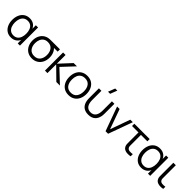

<svg xmlns="http://www.w3.org/2000/svg" viewBox="400 -2404 4044 4044"><g transform="rotate(45 2422.0 -382.5)"><path d="M280.7 15Q204.2 15 150.4 -22.7Q96.7 -60.3 68.3 -124.8Q40 -189.3 40 -270Q40 -350.8 68.4 -415.2Q96.8 -479.7 151 -517.3Q205.2 -555 282.7 -555Q361.3 -555 414.7 -512.9Q468 -470.8 486.3 -397.3L473 -371V-540H539V0H473V-170.7L486.3 -144.3Q468 -69.8 413.3 -27.4Q358.7 15 280.7 15ZM288 -53.3Q344.8 -53.3 382.2 -81.5Q419.7 -109.7 438 -158.8Q456.3 -208 456.3 -270.7Q456.3 -334 437.8 -382.8Q419.3 -431.7 382.1 -459.2Q344.8 -486.7 288.7 -486.7Q232 -486.7 194 -458.9Q156 -431.2 137 -382.3Q118 -333.5 118 -270.3Q118 -209.2 136.8 -160Q155.5 -110.8 193.2 -82.1Q231 -53.3 288 -53.3Z M904.7 15Q826.8 15 769.3 -21.1Q711.8 -57.2 680.4 -120Q649 -182.8 649 -263Q649 -335 673.8 -392.3Q698.7 -449.7 744.4 -486.8Q790.2 -523.8 853.3 -535Q874.7 -539 901.8 -539.5Q929 -540 958 -540H1190.7V-472H1028.7L1053 -493.3Q1102 -461.8 1131.3 -401.1Q1160.7 -340.3 1160.7 -263Q1160.7 -182.7 1129.1 -119.8Q1097.5 -57 1039.9 -21Q982.3 15 904.7 15ZM904.7 -55.3Q992.5 -55.3 1037.6 -113.4Q1082.7 -171.5 1082.7 -263Q1082.7 -353.7 1037.4 -411.5Q992.2 -469.3 904.7 -469.7Q845.2 -470 805.7 -442.6Q766.2 -415.2 746.6 -368.3Q727 -321.5 727 -263Q727 -169.5 773.2 -112.4Q819.5 -55.3 904.7 -55.3Z M1358 0H1283.7L1284 -540H1358V-280L1599 -540H1697L1444 -270L1730 0H1623L1358 -260Z M1995.7 15Q1915.2 15 1858 -21.5Q1800.8 -58 1770.4 -122.4Q1740 -186.8 1740 -270.7Q1740 -355.5 1771 -419.6Q1802 -483.7 1859.3 -519.3Q1916.7 -555 1995.7 -555Q2076.5 -555 2133.8 -518.7Q2191 -482.3 2221.3 -418.2Q2251.7 -354.2 2251.7 -270.7Q2251.7 -185.7 2221.1 -121.4Q2190.5 -57.2 2133.1 -21.1Q2075.7 15 1995.7 15ZM1995.7 -55.3Q2085.5 -55.3 2129.6 -115.2Q2173.7 -175.2 2173.7 -270.7Q2173.7 -368.3 2129.2 -426.5Q2084.8 -484.7 1995.7 -484.7Q1935.2 -484.7 1895.8 -457.3Q1856.5 -430 1837.2 -381.8Q1818 -333.7 1818 -270.7Q1818 -173.2 1863.1 -114.2Q1908.2 -55.3 1995.7 -55.3Z M2351.5 -246.3V-540H2425.5V-264.3Q2425.5 -219.8 2434 -181.9Q2442.5 -144 2461.3 -115.8Q2480.2 -87.7 2509.9 -72.2Q2539.7 -56.7 2582.2 -56.7Q2624.7 -56.7 2654.4 -72.2Q2684.2 -87.7 2703 -115.8Q2721.8 -144 2730.3 -181.9Q2738.8 -219.8 2738.8 -264.3V-540H2812.8V-246.3Q2812.8 -205.5 2805.6 -167.2Q2798.3 -128.8 2782.1 -96.1Q2765.8 -63.3 2739 -38.8Q2712.2 -14.3 2673.4 -0.5Q2634.7 13.3 2582.2 13.3Q2529.7 13.3 2490.9 -0.5Q2452.2 -14.3 2425.3 -38.8Q2398.5 -63.3 2382.2 -96.1Q2366 -128.8 2358.8 -167.2Q2351.5 -205.5 2351.5 -246.3ZM2537.3 -625H2600.3L2660 -780H2597Z M3165 0H3089L2893 -540H2967.7L3127 -96L3285.7 -540H3361Z M3720.3 4.7Q3687.5 -0.2 3660.3 -15.6Q3633.2 -31 3615.7 -63.3Q3600.2 -92.8 3598.9 -123.5Q3597.7 -154.2 3597.7 -195.7V-472H3406V-540H3862.7V-472H3671V-198.3Q3671 -164 3671.4 -142Q3671.8 -120 3682 -100.7Q3693 -81.2 3709.4 -72Q3725.8 -62.8 3747 -60.3Q3768.5 -58.5 3792.2 -59.4Q3815.8 -60.3 3836.3 -64.3V0Q3818.7 4.3 3798 6.2Q3777.3 8 3757 7.6Q3736.7 7.2 3720.3 4.7Z M4160.2 15Q4083.7 15 4029.9 -22.7Q3976.2 -60.3 3947.8 -124.8Q3919.5 -189.3 3919.5 -270Q3919.5 -350.8 3947.9 -415.2Q3976.3 -479.7 4030.5 -517.3Q4084.7 -555 4162.2 -555Q4240.8 -555 4294.2 -512.9Q4347.5 -470.8 4365.8 -397.3L4352.5 -371V-540H4418.5V0H4352.5V-170.7L4365.8 -144.3Q4347.5 -69.8 4292.8 -27.4Q4238.2 15 4160.2 15ZM4167.5 -53.3Q4224.3 -53.3 4261.8 -81.5Q4299.2 -109.7 4317.5 -158.8Q4335.8 -208 4335.8 -270.7Q4335.8 -334 4317.3 -382.8Q4298.8 -431.7 4261.6 -459.2Q4224.3 -486.7 4168.2 -486.7Q4111.5 -486.7 4073.5 -458.9Q4035.5 -431.2 4016.5 -382.3Q3997.5 -333.5 3997.5 -270.3Q3997.5 -209.2 4016.2 -160Q4035 -110.8 4072.8 -82.1Q4110.5 -53.3 4167.5 -53.3Z M4691.3 4.7Q4658.5 -0.2 4631.3 -15.6Q4604.2 -31 4586.7 -63.3Q4571.2 -92.8 4569.9 -123.5Q4568.7 -154.2 4568.7 -195.7V-540H4642V-198.3Q4642 -164 4642.4 -142Q4642.8 -120 4653 -100.7Q4664 -81.2 4680.4 -72Q4696.8 -62.8 4718 -60.3Q4739.5 -58.5 4763.2 -59.4Q4786.8 -60.3 4807.3 -64.3V0Q4789.7 4.3 4768.8 6.2Q4748 8 4727.8 7.6Q4707.7 7.2 4691.3 4.7Z"/></g></svg>

Font: Manrope Variable Light
Style: Regular
Weight: 200
Designer: Mikhail Sharanda
Foundry: Mikhail Sharanda
Version: Version 4.505